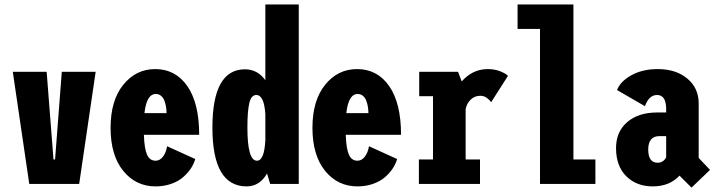

<svg xmlns="http://www.w3.org/2000/svg" viewBox="-20 -820 3190 856"><path d="M255.5 -500H406.5L333 0H110.5L37 -500H188L218.5 -109H225.5Z M850.5 -111Q844.5 -89.5 831 -69Q817.5 -48.5 796.2 -30Q775 -11.5 743 -0.2Q711 11 673.5 11Q585.5 11 529.2 -58.5Q473 -128 473 -250Q473 -372 529.5 -442Q586 -512 672 -512Q762.5 -512 815.2 -436Q868 -360 868 -219H621.5Q623.5 -157.5 635.5 -130.5Q647.5 -103.5 673.5 -103.5Q693 -103.5 706.8 -121.8Q720.5 -140 725 -168ZM674.5 -401Q633.5 -401 624 -315.5H722.5Q722.5 -330 720.2 -343.8Q718 -357.5 713 -371Q708 -384.5 698 -392.8Q688 -401 674.5 -401Z M1312 0H1184.5L1170.5 -46.5Q1137.5 11 1079.5 11Q927 11 927 -251Q927 -511 1072 -511Q1128 -511 1163 -462.5V-800H1312ZM1083 -251Q1083 -103.5 1125.5 -103.5Q1158.5 -103.5 1163 -195.5V-311Q1157.5 -396.5 1122.5 -396.5Q1100 -396.5 1091.5 -360.5Q1083 -324.5 1083 -251Z M1750.5 -111Q1744.5 -89.5 1731 -69Q1717.5 -48.5 1696.2 -30Q1675 -11.5 1643 -0.2Q1611 11 1573.5 11Q1485.5 11 1429.2 -58.5Q1373 -128 1373 -250Q1373 -372 1429.5 -442Q1486 -512 1572 -512Q1662.5 -512 1715.2 -436Q1768 -360 1768 -219H1521.5Q1523.5 -157.5 1535.5 -130.5Q1547.5 -103.5 1573.5 -103.5Q1593 -103.5 1606.8 -121.8Q1620.5 -140 1625 -168ZM1574.5 -401Q1533.5 -401 1524 -315.5H1622.5Q1622.5 -330 1620.2 -343.8Q1618 -357.5 1613 -371Q1608 -384.5 1598 -392.8Q1588 -401 1574.5 -401Z M2056 -109H2120V0H1847.5V-109H1910.5V-391H1849V-500H2022L2038.5 -457Q2087 -512 2154.5 -512Q2187.5 -512 2213.5 -500.8Q2239.5 -489.5 2244.5 -481.5L2169.5 -364Q2164 -373.5 2151 -383.2Q2138 -393 2121.5 -393Q2096.5 -393 2078.8 -376.2Q2061 -359.5 2056 -333Z M2536.5 -109H2634.5V0H2387.5V-691H2287.5V-800H2536.5Z M3063 16.5 3009.5 -37Q2965 11 2890 11Q2818 11 2772.2 -34.2Q2726.5 -79.5 2726.5 -160Q2726.5 -232.5 2776.2 -275.5Q2826 -318.5 2910 -318.5H2950V-333.5Q2950 -396.5 2909.5 -396.5Q2873 -396.5 2855.5 -346.5L2731 -418.5Q2745.5 -457 2794.8 -484.5Q2844 -512 2912.5 -512Q2993.5 -512 3044.2 -469.8Q3095 -427.5 3095 -358.5V-116L3145.5 -62.5ZM2912 -94.5Q2937 -94.5 2950 -118.5V-213H2919Q2894.5 -213 2882.2 -197.5Q2870 -182 2870 -154Q2870 -94.5 2912 -94.5Z"/></svg>

Font: League Mono Condensed
Style: Bold
Weight: 700
Width: 1
Designer: Tyler Finck
Foundry: The League of Moveable Type / Tyler Finck
Version: Version 2.210